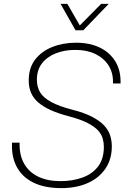

<svg xmlns="http://www.w3.org/2000/svg" viewBox="-20 -959 660 989"><path d="M296 10Q209 10 151 -19Q93 -48 65.5 -101Q38 -154 42 -224H81Q79 -161 104 -116.5Q129 -72 177 -49Q225 -26 291 -26Q354 -26 405 -44.5Q456 -63 485.5 -102Q515 -141 515 -203Q515 -224 509 -245.5Q503 -267 485 -287Q467 -307 431 -325.5Q395 -344 335 -360Q281 -374 242 -391.5Q203 -409 177.5 -431Q152 -453 140 -481Q128 -509 128 -545Q128 -609 161 -652Q194 -695 249.5 -717Q305 -739 372 -739Q442 -739 494 -714Q546 -689 574.5 -642Q603 -595 601 -529H562Q564 -582 540 -620.5Q516 -659 472 -680.5Q428 -702 368 -702Q313 -702 268 -684.5Q223 -667 196.5 -633Q170 -599 170 -548Q170 -511 186.5 -483.5Q203 -456 243 -434Q283 -412 352 -394Q415 -378 455 -357Q495 -336 517 -312Q539 -288 547.5 -261Q556 -234 556 -205Q556 -138 522.5 -89.5Q489 -41 430.5 -15.5Q372 10 296 10ZM369 -803 292 -939H327L391 -828L501 -939H540L409 -803Z"/></svg>

Font: Mona Sans ExtraLight
Style: Italic
Weight: 200
Italic angle: -11.6951°
Designer: Deni Anggara
Foundry: GitHub
Version: Version 2.000